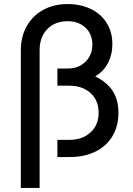

<svg xmlns="http://www.w3.org/2000/svg" viewBox="-20 -777 656 950"><path d="M314 -757Q379 -757 429.5 -732.5Q480 -708 508 -663Q536 -618 536 -559Q536 -506 513.5 -464Q491 -422 451 -399Q509 -371 537.5 -327Q566 -283 566 -219Q566 -153 536.5 -103.5Q507 -54 452.5 -27Q398 0 326 0H264V-85H323Q388 -85 428 -122Q468 -159 468 -219Q468 -280 428 -316.5Q388 -353 323 -353H264V-438H316Q369 -438 403 -471.5Q437 -505 437 -556Q437 -608 403 -640Q369 -672 314 -672Q252 -672 214 -633Q176 -594 176 -528V153H83V-528Q83 -597 113 -649Q143 -701 195.5 -729Q248 -757 314 -757Z"/></svg>

Font: BLUETTI 2.0 Normal
Style: Normal
Weight: 400
Designer: Stijn de Vries
Foundry: tokotype
Version: Version 2.005;October 31, 2023;FontCreator 14.0.0.2814 64-bi